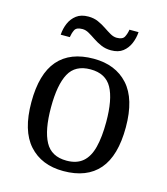

<svg xmlns="http://www.w3.org/2000/svg" viewBox="-111 -820 799 917"><g transform="rotate(15 288.5 -362.0)"><path d="M287 10Q179 10 117 -59Q55 -128 55 -269Q55 -409 114.5 -477.5Q174 -546 290 -546Q398 -546 460 -477.5Q522 -409 522 -269Q522 -128 462.5 -59Q403 10 287 10ZM289 -42Q339 -42 369 -67.5Q399 -93 412 -144Q425 -195 425 -269Q425 -381 394 -437Q363 -493 288 -493Q213 -493 182.5 -437Q152 -381 152 -269Q152 -157 183 -99.5Q214 -42 289 -42ZM358 -606Q331 -606 309 -615.5Q287 -625 268.5 -637.5Q250 -650 233.5 -659.5Q217 -669 201 -669Q171 -669 163 -652.5Q155 -636 152 -616H107Q109 -647 120.5 -673.5Q132 -700 154.5 -717Q177 -734 213 -734Q240 -734 261.5 -724.5Q283 -715 301.5 -702.5Q320 -690 336.5 -680.5Q353 -671 369 -671Q398 -671 406.5 -687.5Q415 -704 418 -724H463Q461 -694 449.5 -667Q438 -640 416 -623Q394 -606 358 -606Z"/></g></svg>

Font: Noto Serif Ethiopic
Style: Regular
Weight: 400
Designer: Monotype Design Team
Foundry: Monotype Imaging Inc.
Version: Version 2.102